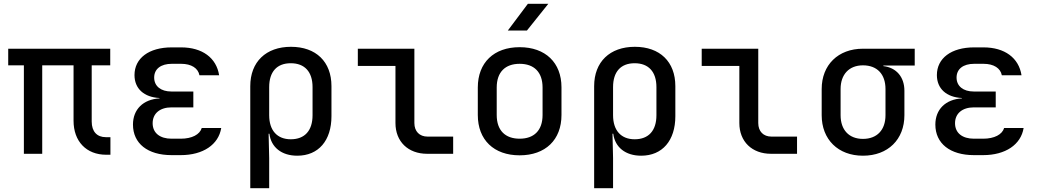

<svg xmlns="http://www.w3.org/2000/svg" viewBox="-20 -805 5440 1005"><path d="M558 5V-87H534C488 -87 460 -116 460 -169V-463H557V-550H23V-463H105V0H201V-463H365V-173C365 -65 432 5 536 5Z M926 7C1043 7 1124 -48 1138 -135H1036C1026 -101 985 -79 926 -79H878C817 -79 779 -109 779 -160C779 -211 817 -243 878 -243H992V-326H877C822 -326 787 -354 787 -399C787 -444 822 -471 879 -471H928C982 -471 1017 -448 1024 -411H1127C1113 -502 1039 -557 928 -557H879C759 -557 684 -500 684 -412C684 -341 734 -296 815 -292V-290C729 -285 676 -232 676 -153C676 -54 753 7 878 7Z M1503 -560C1372 -560 1290 -481 1290 -354V180H1389V22L1386 -105H1390C1399 -34 1454 10 1536 10C1647 10 1715 -69 1715 -197V-354C1715 -482 1634 -560 1503 -560ZM1616 -202C1616 -121 1575 -76 1502 -76C1431 -76 1389 -122 1389 -202V-349C1389 -429 1429 -474 1502 -474C1575 -474 1616 -429 1616 -349Z M2352 0V-90H2218C2176 -90 2149 -117 2149 -161V-550H1853V-460H2050V-161C2050 -64 2116 0 2216 0Z M2738 -645 2850 -785H2743L2638 -645ZM2700 8C2835 8 2919 -73 2919 -203V-348C2919 -477 2835 -558 2700 -558C2565 -558 2481 -477 2481 -347V-203C2481 -73 2565 8 2700 8ZM2700 -79C2625 -79 2580 -122 2580 -203V-347C2580 -428 2625 -471 2700 -471C2775 -471 2820 -428 2820 -347V-203C2820 -122 2775 -79 2700 -79Z M3303 -560C3172 -560 3090 -481 3090 -354V180H3189V22L3186 -105H3190C3199 -34 3254 10 3336 10C3447 10 3515 -69 3515 -197V-354C3515 -482 3434 -560 3303 -560ZM3416 -202C3416 -121 3375 -76 3302 -76C3231 -76 3189 -122 3189 -202V-349C3189 -429 3229 -474 3302 -474C3375 -474 3416 -429 3416 -349Z M4152 0V-90H4018C3976 -90 3949 -117 3949 -161V-550H3653V-460H3850V-161C3850 -64 3916 0 4016 0Z M4768 -550H4497C4367 -550 4281 -465 4281 -339V-202C4281 -75 4367 10 4497 10C4628 10 4714 -75 4714 -202V-330C4714 -402 4672 -451 4604 -459V-462H4768ZM4615 -202C4615 -125 4571 -78 4497 -78C4424 -78 4380 -125 4380 -202V-339C4380 -415 4424 -463 4497 -463C4571 -463 4615 -417 4615 -339Z M5126 7C5243 7 5324 -48 5338 -135H5236C5226 -101 5185 -79 5126 -79H5078C5017 -79 4979 -109 4979 -160C4979 -211 5017 -243 5078 -243H5192V-326H5077C5022 -326 4987 -354 4987 -399C4987 -444 5022 -471 5079 -471H5128C5182 -471 5217 -448 5224 -411H5327C5313 -502 5239 -557 5128 -557H5079C4959 -557 4884 -500 4884 -412C4884 -341 4934 -296 5015 -292V-290C4929 -285 4876 -232 4876 -153C4876 -54 4953 7 5078 7Z"/></svg>

Font: Tekne LDO Medium
Style: Regular
Weight: 500
Monospace: yes
Designer: Alessio Laiso, Mario Rullo, Paolo Rosset
Foundry: Alessio Laiso
Version: Version 1.000;hotconv 1.0.109;makeotfexe 2.5.65596